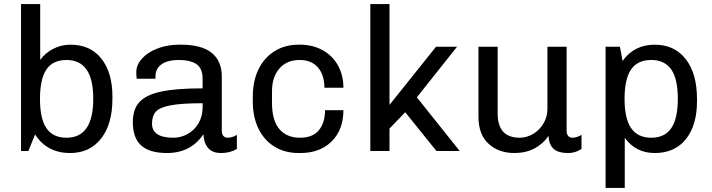

<svg xmlns="http://www.w3.org/2000/svg" viewBox="-20 -740 3488 941"><path d="M177 -446Q200 -479 239.5 -500Q279 -521 325 -521Q423 -521 477 -452.5Q531 -384 531 -267V-256Q531 -132 475.5 -61Q420 10 324 10Q210 10 152 -81L119 0H83V-720H177ZM176 -255Q176 -157 208 -111Q240 -65 306 -65Q437 -65 437 -255Q437 -353 404 -399.5Q371 -446 306 -446Q239 -446 207.5 -399.5Q176 -353 176 -255Z M1067 -365V-100Q1067 -82 1075 -73.5Q1083 -65 1095 -65Q1118 -65 1141 -79V-10Q1107 10 1064 10Q1021 10 1000 -14.5Q979 -39 977 -82Q915 10 798 10Q714 10 672.5 -26.5Q631 -63 631 -142Q631 -204 663 -239.5Q695 -275 769 -291Q843 -307 973 -307V-354Q973 -405 943 -425.5Q913 -446 856 -446Q802 -446 772 -425Q742 -404 742 -366V-354H650Q648 -368 648 -387Q648 -422 676 -453Q704 -484 752 -502.5Q800 -521 858 -521H867Q968 -521 1017.5 -481Q1067 -441 1067 -365ZM725 -134Q725 -65 830 -65Q867 -65 900 -83.5Q933 -102 953 -136Q973 -170 973 -214V-234Q868 -234 814.5 -223.5Q761 -213 743 -192Q725 -171 725 -134Z M1663 -310H1570Q1570 -372 1538.5 -409Q1507 -446 1448 -446Q1386 -446 1349.5 -404.5Q1313 -363 1313 -291V-237Q1313 -150 1349 -107.5Q1385 -65 1451 -65Q1512 -65 1542.5 -101.5Q1573 -138 1573 -200H1663Q1663 -104 1605.5 -47Q1548 10 1452 10H1444Q1376 10 1325 -21.5Q1274 -53 1246.5 -110Q1219 -167 1219 -243V-267Q1219 -343 1247 -400.5Q1275 -458 1326 -489.5Q1377 -521 1443 -521H1451Q1512 -521 1560.5 -494.5Q1609 -468 1636 -420Q1663 -372 1663 -310Z M1889 -226 2117 -511H2220L2023 -263L2233 0H2119L1966 -190L1889 -110V0H1795V-720H1889Z M2757 -100Q2757 -82 2765 -73.5Q2773 -65 2785 -65Q2807 -65 2830 -79V-10Q2799 10 2767 10Q2713 10 2691.5 -12Q2670 -34 2668 -74Q2641 -34 2598.5 -12Q2556 10 2501 10Q2424 10 2374.5 -35.5Q2325 -81 2325 -167V-511H2419V-184Q2419 -65 2527 -65Q2562 -65 2593.5 -84Q2625 -103 2644 -135.5Q2663 -168 2663 -207V-511H2757Z M3396 -255V-244Q3396 -126 3341.5 -58Q3287 10 3189 10Q3095 10 3042 -65V181H2948V-511H3018Q3025 -479 3031 -441Q3088 -521 3189 -521Q3286 -521 3341 -450Q3396 -379 3396 -255ZM3041 -256Q3041 -158 3073.5 -111.5Q3106 -65 3172 -65Q3238 -65 3270 -112Q3302 -159 3302 -256Q3302 -354 3269.5 -400Q3237 -446 3172 -446Q3104 -446 3072.5 -399Q3041 -352 3041 -256Z"/></svg>

Font: Chivo
Style: Regular
Weight: 400
Designer: Hector Gatti
Foundry: Omnibus-Type
Version: Version 1.006; ttfautohint (v1.4.1)